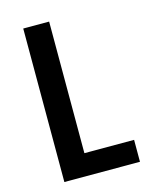

<svg xmlns="http://www.w3.org/2000/svg" viewBox="-111 -812 722 888"><g transform="rotate(-15 250.0 -367.5)"><path d="M86 0V-735H210V-105H448V0Z"/></g></svg>

Font: Iosevka SS18 Extrabold
Style: Regular
Weight: 800
Monospace: yes
Designer: Belleve Invis
Foundry: Belleve Invis
Version: Version 25.1.1; ttfautohint (v1.8.4)